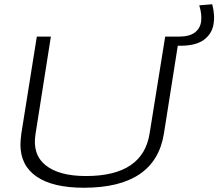

<svg xmlns="http://www.w3.org/2000/svg" viewBox="-20 -872 1026 902"><path d="M374 10Q229 10 152.5 -42Q76 -94 76 -193Q76 -203 77 -214Q78 -225 80 -243L153 -700H219L147 -243Q131 -147 194 -96Q257 -45 384 -45Q652 -45 683 -246L756 -700H822L750 -244Q709 10 374 10ZM794 -657 787 -700H820Q870 -700 895.5 -719.5Q921 -739 925 -772.5Q929 -806 916 -847L977 -852Q991 -799 982.5 -755Q974 -711 936.5 -684Q899 -657 826 -657Z"/></svg>

Font: Georama Expanded Light
Style: Italic
Weight: 300
Width: 7
Italic angle: -9°
Designer: Jean-Baptiste Levee
Foundry: Production Type
Version: Version 1.000